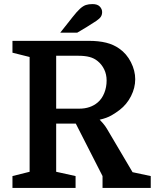

<svg xmlns="http://www.w3.org/2000/svg" viewBox="-20 -920 758 940"><path d="M566 -382Q548 -368 525.5 -355Q503 -342 468 -334Q473 -329 484 -316.5Q495 -304 505 -287L629 -77L718 -58V0H482V-58L351 -315H255V-79L350 -58V0H41V-58L125 -79V-641L41 -662V-720H415Q463 -720 499.5 -711Q536 -702 564 -682Q600 -657 621 -615.5Q642 -574 642 -532Q642 -490 621.5 -449.5Q601 -409 566 -382ZM255 -388H368Q423 -388 459 -419Q479 -436 490.5 -464.5Q502 -493 502 -526Q502 -556 490 -580.5Q478 -605 458 -621Q441 -635 418.5 -641Q396 -647 364 -647H255ZM275 -760 335 -836Q357 -864 372 -877.5Q387 -891 400.5 -895.5Q414 -900 433 -900Q457 -900 468.5 -888Q480 -876 480 -861Q480 -848 474 -838.5Q468 -829 452 -818Q436 -807 405 -788L358 -760Z"/></svg>

Font: Domine
Style: Bold
Weight: 700
Designer: Pablo Impallari, Rodrigo Fuenzalida, Brenda Gallo
Foundry: Pablo Impallari, Rodrigo Fuenzalida, Brenda Gallo
Version: Version 2.000